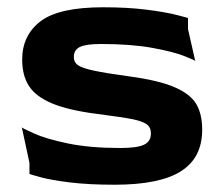

<svg xmlns="http://www.w3.org/2000/svg" viewBox="-20 -498 616 528"><path d="M335 -288Q417 -277 460.5 -258Q504 -239 520 -211.5Q536 -184 536 -141Q536 -64 477.5 -27Q419 10 295 10Q223 10 171 3.5Q119 -3 90 -11Q61 -19 61 -20V-50L40 -148Q40 -146 73.5 -131Q107 -116 167 -103.5Q227 -91 311 -91Q357 -91 376 -100Q395 -109 395 -131Q395 -148 383 -156.5Q371 -165 343 -170.5Q315 -176 245 -185Q168 -195 123.5 -213.5Q79 -232 60 -261Q41 -290 41 -334Q41 -401 91.5 -439.5Q142 -478 264 -478Q330 -478 382 -471.5Q434 -465 465.5 -457Q497 -449 497 -448V-418L517 -330Q517 -332 486.5 -344Q456 -356 398 -366.5Q340 -377 257 -377Q217 -377 200 -369Q183 -361 183 -341Q183 -327 194 -319Q205 -311 237 -304Q269 -297 335 -288Z"/></svg>

Font: Red Rose Bold
Style: Regular
Weight: 700
Designer: jaikishan Patel
Version: Version 1.000